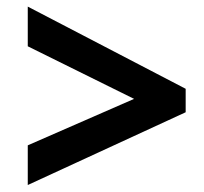

<svg xmlns="http://www.w3.org/2000/svg" viewBox="-20 -645 602 567"><path d="M62 -215.8 376 -353 62 -508.3V-625.5L528.3 -382.8V-313.5L62 -98.6Z"/></svg>

Font: Viking Open Sans
Style: Bold Italic
Weight: 700
Italic angle: -12°
Foundry: Ascender Corporation
Version: Version 2.000